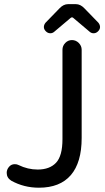

<svg xmlns="http://www.w3.org/2000/svg" viewBox="-20 -877 495 908"><path d="M187.5 -749Q187.5 -759.8 195.3 -769.5L261.7 -837.9Q280.3 -857.4 301.8 -857.4H338.9Q360.4 -857.4 378.9 -837.9L445.3 -769.5Q453.1 -759.8 453.1 -749Q453.1 -738.3 443.8 -729Q434.6 -719.7 422.9 -719.7Q412.1 -719.7 404.3 -726.6L328.1 -791Q325.2 -794.9 320.3 -794.9Q316.4 -794.9 312.5 -791L236.3 -726.6Q228.5 -719.7 217.8 -719.7Q206.1 -719.7 196.8 -729Q187.5 -738.3 187.5 -749ZM33.2 -22.5Q11.7 -36.1 11.7 -59.6Q11.7 -75.2 22.5 -87.9Q33.2 -100.6 49.8 -100.6Q60.5 -100.6 67.4 -96.7Q111.3 -75.2 158.2 -75.2Q214.8 -75.2 245.1 -107.4Q275.4 -139.6 275.4 -218.8V-641.6Q275.4 -660.2 288.6 -673.8Q301.8 -687.5 320.3 -687.5Q338.9 -687.5 352.5 -673.8Q366.2 -660.2 366.2 -641.6V-224.6Q366.2 -108.4 314.9 -48.8Q263.7 10.7 164.1 10.7Q92.8 10.7 33.2 -22.5Z"/></svg>

Font: FakePearl
Style: Regular
Weight: 400
Version: Version 1.2